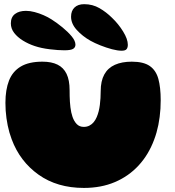

<svg xmlns="http://www.w3.org/2000/svg" viewBox="-20 -879 840 920"><path d="M382 21.5Q254 21.5 164.8 -42Q75.5 -105.5 36 -211.5Q30 -227.5 25.2 -244Q20.5 -260.5 17 -277.5Q13.5 -294.5 11 -312.5Q8.5 -330.5 7.2 -349Q6 -367.5 6 -386.5Q6 -449 23.2 -493Q40.5 -537 79.5 -560.2Q118.5 -583.5 183.5 -583.5Q227 -583.5 255.8 -569.2Q284.5 -555 299 -525Q313.5 -495 313.5 -447Q313.5 -433 313.8 -418.8Q314 -404.5 315 -391Q316 -377.5 317.5 -364.8Q319 -352 321.5 -340.5Q324 -329 327.5 -319Q335 -297.5 348 -284.2Q361 -271 381.5 -271Q396.5 -271 408.2 -277Q420 -283 428.8 -293.5Q437.5 -304 443.5 -318Q449 -331 452.8 -345.8Q456.5 -360.5 458.5 -376.5Q460.5 -392.5 461.5 -409.2Q462.5 -426 462.5 -442Q462.5 -491 479.8 -522.2Q497 -553.5 530.5 -568.5Q564 -583.5 611.5 -583.5Q667.5 -583.5 697.5 -562.8Q727.5 -542 738.8 -501Q750 -460 750 -399Q750 -378 748.8 -358Q747.5 -338 745 -318.5Q742.5 -299 738.8 -280.5Q735 -262 730 -244.2Q725 -226.5 718.5 -209.5Q692 -138 644.2 -86.2Q596.5 -34.5 530.5 -6.5Q464.5 21.5 382 21.5ZM288 -638Q259 -638 218 -643Q177 -648 146 -658.5Q116 -668.5 90 -684.5Q64 -700.5 48 -721.2Q32 -742 32 -767Q32 -797 51.8 -812Q71.5 -827 104.5 -827Q124 -827 145.8 -821.2Q167.5 -815.5 188.8 -806.2Q210 -797 227 -786Q253 -769.5 279.2 -748Q305.5 -726.5 323.5 -704.8Q341.5 -683 341.5 -665Q341.5 -652 330.5 -645Q319.5 -638 288 -638ZM563 -636Q543.5 -636 516.2 -643.2Q489 -650.5 461.2 -661.5Q433.5 -672.5 413 -684Q375 -705.5 347.8 -735.5Q320.5 -765.5 320.5 -799Q320.5 -827 337 -843Q353.5 -859 383.5 -859Q423.5 -859 456.5 -840Q489.5 -821 517 -793.5Q547.5 -764.5 570 -728Q592.5 -691.5 592.5 -664.5Q592.5 -651 586.5 -643.5Q580.5 -636 563 -636Z"/></svg>

Font: Gluten Black
Style: Regular
Weight: 900
Designer: Tyler Finck
Foundry: Etcetera Type Company
Version: Version 1.300